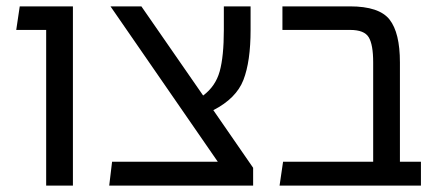

<svg xmlns="http://www.w3.org/2000/svg" viewBox="-20 -583 1363 603"><path d="M125 0V-489H31L42 -563H209V0Z M650 -237 775 -56V0H323L332 -75H664L327 -563H424L618 -283Q657 -312 670 -359Q683 -406 683 -489V-563H767V-489Q767 -390 744.5 -332Q722 -274 650 -237Z M1236 -75H1302V0H858L869 -75H1152V-387Q1152 -443 1138 -466Q1124 -489 1080 -489H867V-563H1079Q1171 -563 1203.5 -521.5Q1236 -480 1236 -387Z"/></svg>

Font: FiraGO Book
Style: Regular
Weight: 350
Designer: bBox Type
Foundry: bBox Type GmbH
Version: Version 1.001;PS 001.001;hotconv 1.0.88;makeotf.lib2.5.64775